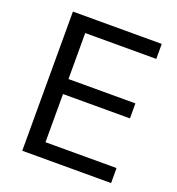

<svg xmlns="http://www.w3.org/2000/svg" viewBox="-129 -810 843 914"><g transform="rotate(20 293.0 -352.5)"><path d="M85 0V-705H535V-629H175V-396H514V-320H175V-76H535V0Z"/></g></svg>

Font: Nunito Sans 12pt ExtraLight Medium
Style: Regular
Weight: 500
Version: Version 3.101;gftools[0.9.27]